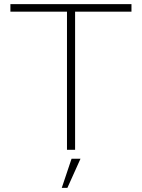

<svg xmlns="http://www.w3.org/2000/svg" viewBox="-20 -720 682 923"><path d="M302 0V-664H30V-700H612V-664H341V0ZM277 183 324 43H367L304 183Z"/></svg>

Font: REM Thin
Style: Regular
Weight: 250
Designer: Octavio Pardo
Foundry: Ashler Design
Version: Version 1.005;gftools[0.9.28]